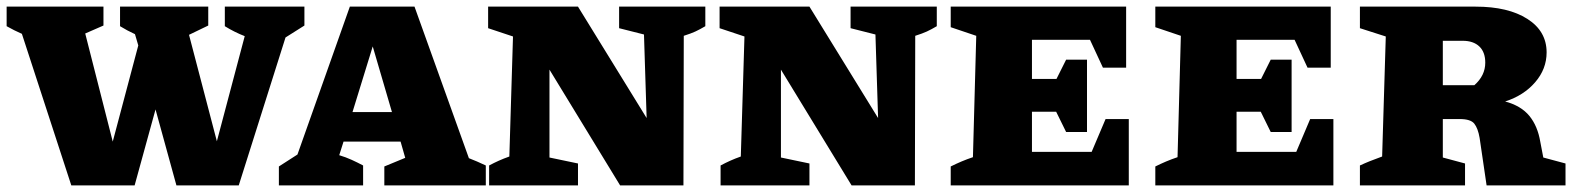

<svg xmlns="http://www.w3.org/2000/svg" viewBox="-36 -559 4741 579"><path d="M179 0 30 -457Q7 -467 -16 -480V-539H276V-482L221 -458L304 -132L381 -422L371 -456Q347 -467 326 -480V-539H592V-482L534 -454L618 -133L702 -450Q671 -462 642 -480V-539H882V-482L825 -446L684 0H496L433 -229L370 0Z M1378 -82Q1391 -77 1402.5 -72Q1414 -67 1429 -60V0H1123V-57L1186 -83L1172 -132H1000L987 -91Q1007 -85 1024.5 -77Q1042 -69 1059 -60V0H805V-57L861 -93L1019 -539H1214ZM1027 -221H1146L1088 -419Z M1831 -539H2091V-480Q2074 -470 2061 -464Q2048 -458 2026 -451L2025 0H1834L1621 -349V-84L1707 -66V0H1439V-60Q1454 -68 1468.5 -74.5Q1483 -81 1500 -87L1511 -449L1436 -474V-539H1707L1914 -203L1906 -455L1831 -474Z M2529 -539H2789V-480Q2772 -470 2759 -464Q2746 -458 2724 -451L2723 0H2532L2319 -349V-84L2405 -66V0H2137V-60Q2152 -68 2166.5 -74.5Q2181 -81 2198 -87L2209 -449L2134 -474V-539H2405L2612 -203L2604 -455L2529 -474Z M3298 -200H3368V0H2831V-57Q2847 -65 2863.5 -72Q2880 -79 2898 -85L2908 -451L2831 -477V-539H3360V-355H3290L3251 -439H3076V-321H3150L3179 -379H3242V-161H3179L3149 -222H3076V-101H3256Z M3915 -200H3985V0H3448V-57Q3464 -65 3480.5 -72Q3497 -79 3515 -85L3525 -451L3448 -477V-539H3977V-355H3907L3868 -439H3693V-321H3767L3796 -379H3859V-161H3796L3766 -222H3693V-101H3873Z M4618 -84 4685 -66V0H4447L4426 -143Q4421 -172 4410 -186Q4399 -200 4366 -200H4315V-84L4382 -66V0H4065V-60Q4080 -67 4095 -73Q4110 -79 4132 -87L4143 -449L4065 -474V-539H4414Q4512 -539 4570 -502Q4628 -465 4628 -401Q4628 -351 4593.5 -311Q4559 -271 4503 -253Q4551 -240 4576 -209.5Q4601 -179 4609 -131ZM4375 -436H4315V-302H4410Q4443 -331 4443 -370Q4443 -402 4425 -419Q4407 -436 4375 -436Z"/></svg>

Font: Piazzolla SC ExtraBold
Style: Regular
Weight: 800
Designer: Juan Pablo del Peral
Foundry: Huerta Tipografica
Version: Version 1.330